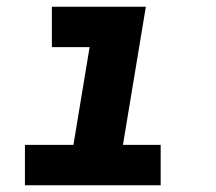

<svg xmlns="http://www.w3.org/2000/svg" viewBox="-20 -550 640 570"><path d="M54 0V-120H198L246 -410H134V-530H413L345 -120H457V0Z"/></svg>

Font: Iosevka Curly HvExObl
Style: Regular
Weight: 900
Width: 7
Italic angle: -9°
Monospace: yes
Designer: Belleve Invis
Foundry: Belleve Invis
Version: Version 11.1.0; ttfautohint (v1.8.3)